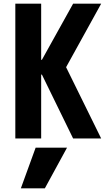

<svg xmlns="http://www.w3.org/2000/svg" viewBox="-20 -750 590 1040"><path d="M223 270H93L173 50H343ZM63 0V-730H203V-426H207L376 -730H528L338 -386L528 0H376L207 -346H203V0Z"/></svg>

Font: M PLUS Code Latin SemiExpanded
Style: Bold
Weight: 700
Width: 6
Designer: Coji Morishita
Foundry: UNDERFOREST DESIGN
Version: Version 1.002; ttfautohint (v1.8.3)